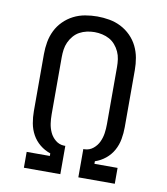

<svg xmlns="http://www.w3.org/2000/svg" viewBox="-83 -813 766 882"><g transform="rotate(10 300.0 -371.5)"><path d="M88 0V-74H196V-86Q169 -95 147 -113Q125 -131 111.5 -155.5Q98 -180 93 -208Q88 -236 88 -264V-530Q88 -559 93 -587Q98 -615 110.5 -640.5Q123 -666 143.5 -686.5Q164 -707 189.5 -720Q215 -733 243.5 -738Q272 -743 300 -743Q328 -743 356.5 -738Q385 -733 410.5 -720Q436 -707 456.5 -686.5Q477 -666 489.5 -640.5Q502 -615 507 -587Q512 -559 512 -530V-264Q512 -236 507 -208Q502 -180 488.5 -155.5Q475 -131 453 -113Q431 -95 404 -86V-74H512V0H342V-132H349Q371 -133 388 -147Q405 -161 414 -180.5Q423 -200 426 -221Q429 -242 429 -264V-530Q429 -548 426.5 -566Q424 -584 416.5 -600.5Q409 -617 397 -631Q385 -645 369.5 -653.5Q354 -662 336 -666Q318 -670 300 -670Q282 -670 264 -666Q246 -662 230.5 -653.5Q215 -645 203 -631Q191 -617 183.5 -600.5Q176 -584 173.5 -566Q171 -548 171 -530V-264Q171 -242 174 -221Q177 -200 186 -180.5Q195 -161 212 -147Q229 -133 251 -132H258V0Z"/></g></svg>

Font: Nova
Style: Regular
Weight: 400
Monospace: yes
Designer: Belleve Invis
Foundry: Belleve Invis
Version: Version 24.1.4; ttfautohint (v1.8.4)